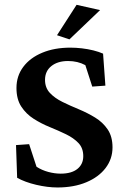

<svg xmlns="http://www.w3.org/2000/svg" viewBox="-20 -786 525 814"><path d="M223.6 8.8Q181.6 8.8 133.8 -2.4Q85.9 -13.7 52.7 -32.2L47.9 -170.9L103.5 -174.8L134.8 -79.1Q157.2 -64.5 184.6 -57.1Q211.9 -49.8 237.3 -49.8Q283.2 -49.8 308.1 -69.8Q333 -89.8 333 -124Q333 -158.2 312.5 -179.7Q292 -201.2 259.8 -216.8Q227.5 -232.4 191.4 -247.1Q155.3 -261.7 123 -282.2Q90.8 -302.7 70.3 -334Q49.8 -365.2 49.8 -413.1Q49.8 -463.9 78.6 -502.4Q107.4 -541 159.2 -562.5Q210.9 -584 278.3 -584Q301.8 -584 327.1 -581.1Q352.5 -578.1 376 -572.3Q399.4 -566.4 417 -558.6L426.8 -422.9L371.1 -418.9L341.8 -509.8Q309.6 -527.3 268.6 -527.3Q224.6 -527.3 197.8 -505.9Q170.9 -484.4 170.9 -447.3Q170.9 -414.1 191.4 -392.1Q211.9 -370.1 244.6 -354Q277.3 -337.9 314 -322.8Q350.6 -307.6 383.3 -287.6Q416 -267.6 436.5 -237.3Q457 -207 457 -161.1Q457 -112.3 427.7 -73.7Q398.4 -35.2 345.7 -13.2Q293 8.8 223.6 8.8ZM274.4 -619.1 221.7 -636.7 304.7 -765.6 404.3 -743.2Z"/></svg>

Font: Crimson Pro SemiBold
Style: Regular
Weight: 600
Designer: Jacques Le Bailly
Foundry: Baron von Fonthausen
Version: Version 1.003